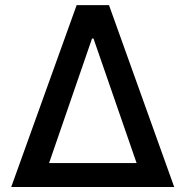

<svg xmlns="http://www.w3.org/2000/svg" viewBox="-20 -748 742 768"><path d="M24.9 0 286.6 -727.5H416L676.8 0ZM176.3 -95.7H526.4L354 -593.8H348.1Z"/></svg>

Font: Inter Medium
Style: Regular
Weight: 500
Designer: Rasmus Andersson
Foundry: rsms
Version: Version 4.001;git-9221beed3